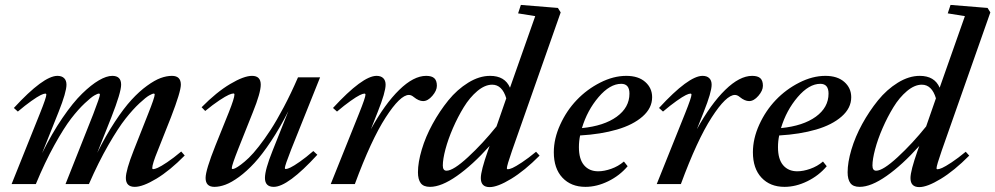

<svg xmlns="http://www.w3.org/2000/svg" viewBox="-20 -745 4028 777"><path d="M26.9 0 142.1 -287.1Q167.5 -350.6 167.5 -361.8Q167.5 -366.2 163.1 -366.2Q157.2 -366.2 144.5 -360.1Q131.8 -354 106.9 -336.4Q82 -318.8 52.2 -293.5L36.1 -308.1Q155.8 -438 212.4 -438Q230 -438 239.5 -428.7Q249 -419.4 249 -402.3Q249 -372.1 217.3 -292.5L150.4 -125Q189.9 -205.1 232.7 -267.6Q275.4 -330.1 312.3 -366Q349.1 -401.9 380.1 -419.9Q411.1 -438 434.6 -438Q470.2 -438 470.2 -402.3Q470.2 -371.1 430.7 -270.5L373.5 -126.5Q408.2 -196.3 444.6 -251.7Q481 -307.1 512.5 -341.3Q543.9 -375.5 575 -397.9Q606 -420.4 630.1 -429.2Q654.3 -438 675.8 -438Q711.9 -438 711.9 -402.3Q711.9 -374 671.9 -270.5L618.7 -136.2Q596.2 -81.5 596.2 -64.9Q596.2 -60.5 600.1 -60.5Q606 -60.5 618.4 -65.9Q630.9 -71.3 656.5 -88.4Q682.1 -105.5 713.4 -131.8L727.5 -115.7Q667.5 -54.7 612.8 -21.7Q558.1 11.2 525.4 11.2Q489.3 11.2 489.3 -24.9Q489.3 -55.7 521 -136.2L579.1 -283.2Q606 -350.6 606 -362.3Q606 -366.2 602.1 -366.2Q597.2 -366.2 584 -358.9Q570.8 -351.6 544.4 -327.1Q518.1 -302.7 488.3 -265.1Q458.5 -227.5 418.5 -158Q378.4 -88.4 339.8 0H245.1L357.4 -283.2Q384.3 -353 384.3 -362.3Q384.3 -366.2 379.9 -366.2Q375 -366.2 362.1 -358.9Q349.1 -351.6 323 -327.1Q296.9 -302.7 267.8 -265.1Q238.8 -227.5 200.2 -158Q161.6 -88.4 125 0Z M847.7 11.2Q812 11.2 812 -24.9Q812 -56.2 852.1 -156.7L906.2 -291Q928.7 -347.7 928.7 -362.3Q928.7 -366.7 924.8 -366.7Q918.5 -366.7 906 -361.3Q893.6 -356 867.7 -338.9Q841.8 -321.8 810.5 -295.9L795.9 -311Q856 -372.1 911.4 -405Q966.8 -438 1000 -438Q1035.2 -438 1035.2 -402.3Q1035.2 -369.6 1003.4 -291L944.8 -144Q918 -76.2 918 -64.9Q918 -61 921.9 -61Q925.3 -61 933.1 -64.7Q940.9 -68.4 955.3 -79.1Q969.7 -89.8 987.1 -106.4Q1004.4 -123 1027.6 -152.6Q1050.8 -182.1 1075 -219.2Q1099.1 -256.3 1128.4 -311.5Q1157.7 -366.7 1186 -432.1H1275.4L1158.2 -139.6Q1132.8 -74.7 1132.8 -65.4Q1132.8 -61 1136.7 -61Q1142.6 -61 1155.5 -67.1Q1168.5 -73.2 1193.4 -90.6Q1218.3 -107.9 1248 -133.8L1264.2 -118.7Q1145 11.2 1087.9 11.2Q1052.2 11.2 1052.2 -24.9Q1052.2 -58.1 1083 -134.8L1147 -295.4Q1112.8 -227.5 1076.9 -173.6Q1041 -119.6 1009.8 -85.7Q978.5 -51.8 947.8 -29.3Q917 -6.8 892.8 2.2Q868.7 11.2 847.7 11.2Z M1318.4 0 1433.6 -287.1Q1459 -350.6 1459 -361.8Q1459 -366.2 1454.6 -366.2Q1448.7 -366.2 1436 -360.1Q1423.3 -354 1398.4 -336.4Q1373.5 -318.8 1343.8 -293.5L1327.6 -308.1Q1447.3 -438 1503.9 -438Q1521.5 -438 1531 -428.7Q1540.5 -419.4 1540.5 -402.3Q1540.5 -372.1 1508.8 -292.5L1481 -222.2Q1537.6 -324.7 1595.7 -381.3Q1653.8 -438 1704.6 -438Q1727.1 -438 1737.5 -428.5Q1748 -418.9 1748 -397.9Q1748 -378.4 1729.7 -357.2Q1711.4 -335.9 1692.4 -335.9Q1674.8 -335.9 1654.8 -352.1Q1644.5 -360.8 1634.8 -360.8Q1599.6 -360.8 1540.8 -269.8Q1481.9 -178.7 1416 0Z M1720.2 11.2Q1693.8 11.2 1682.6 -3.9Q1671.4 -19 1671.4 -47.9Q1671.4 -87.9 1686.8 -139.6Q1702.1 -191.4 1730.5 -243.2Q1758.8 -294.9 1794.4 -338.9Q1830.1 -382.8 1874.8 -410.4Q1919.4 -438 1963.4 -438Q2023.4 -438 2043.9 -390.1L2146 -679.7L2076.7 -690.9L2087.9 -725.1L2237.8 -712.9L2249 -694.8L2052.2 -135.3Q2031.2 -74.7 2031.2 -64Q2031.2 -60.1 2035.6 -60.1Q2041.5 -60.1 2054 -65.4Q2066.4 -70.8 2092.3 -87.9Q2118.2 -105 2149.4 -130.9L2163.6 -115.2Q2103 -54.2 2048.3 -21Q1993.7 12.2 1961.4 12.2Q1925.8 12.2 1925.8 -24.4Q1925.8 -53.7 1954.6 -135.3L1961.4 -154.3Q1892.1 -77.1 1829.1 -33Q1766.1 11.2 1720.2 11.2ZM1772 -75.2Q1772 -54.2 1787.1 -54.2Q1814.5 -54.2 1874 -109.1Q1933.6 -164.1 1989.3 -233.4L2028.8 -347.2Q2012.2 -402.3 1971.7 -402.3Q1942.4 -402.3 1911.6 -376.5Q1880.9 -350.6 1856.7 -311Q1832.5 -271.5 1813 -226.6Q1793.5 -181.6 1782.7 -141.1Q1772 -100.6 1772 -75.2Z M2349.1 11.2Q2291 11.2 2256.1 -25.9Q2221.2 -63 2221.2 -128.9Q2221.2 -184.1 2247.1 -240.7Q2272.9 -297.4 2314 -340.3Q2355 -383.3 2408.7 -410.6Q2462.4 -438 2514.6 -438Q2563.5 -438 2591.3 -413.3Q2619.1 -388.7 2619.1 -351.6Q2619.1 -307.6 2580.6 -273.7Q2542 -239.7 2476.8 -220.7Q2411.6 -201.7 2327.6 -196.8Q2322.8 -173.8 2322.8 -149.4Q2322.8 -100.6 2343.8 -76.2Q2364.7 -51.8 2400.9 -51.8Q2424.8 -51.8 2453.4 -61.8Q2481.9 -71.8 2504.9 -91.3L2520 -72.3Q2487.8 -34.2 2441.4 -11.5Q2395 11.2 2349.1 11.2ZM2494.1 -405.8Q2448.2 -405.8 2402.3 -352.1Q2356.4 -298.3 2335 -226.6Q2424.3 -235.4 2475.8 -272.7Q2527.3 -310.1 2527.3 -366.2Q2527.3 -405.8 2494.1 -405.8Z M2637.7 0 2752.9 -287.1Q2778.3 -350.6 2778.3 -361.8Q2778.3 -366.2 2773.9 -366.2Q2768.1 -366.2 2755.4 -360.1Q2742.7 -354 2717.8 -336.4Q2692.9 -318.8 2663.1 -293.5L2647 -308.1Q2766.6 -438 2823.2 -438Q2840.8 -438 2850.3 -428.7Q2859.9 -419.4 2859.9 -402.3Q2859.9 -372.1 2828.1 -292.5L2800.3 -222.2Q2856.9 -324.7 2915 -381.3Q2973.1 -438 3023.9 -438Q3046.4 -438 3056.9 -428.5Q3067.4 -418.9 3067.4 -397.9Q3067.4 -378.4 3049.1 -357.2Q3030.8 -335.9 3011.7 -335.9Q2994.1 -335.9 2974.1 -352.1Q2963.9 -360.8 2954.1 -360.8Q2918.9 -360.8 2860.1 -269.8Q2801.3 -178.7 2735.4 0Z M3154.8 11.2Q3096.7 11.2 3061.8 -25.9Q3026.9 -63 3026.9 -128.9Q3026.9 -184.1 3052.7 -240.7Q3078.6 -297.4 3119.6 -340.3Q3160.6 -383.3 3214.4 -410.6Q3268.1 -438 3320.3 -438Q3369.1 -438 3397 -413.3Q3424.8 -388.7 3424.8 -351.6Q3424.8 -307.6 3386.2 -273.7Q3347.7 -239.7 3282.5 -220.7Q3217.3 -201.7 3133.3 -196.8Q3128.4 -173.8 3128.4 -149.4Q3128.4 -100.6 3149.4 -76.2Q3170.4 -51.8 3206.5 -51.8Q3230.5 -51.8 3259 -61.8Q3287.6 -71.8 3310.5 -91.3L3325.7 -72.3Q3293.5 -34.2 3247.1 -11.5Q3200.7 11.2 3154.8 11.2ZM3299.8 -405.8Q3253.9 -405.8 3208 -352.1Q3162.1 -298.3 3140.6 -226.6Q3230 -235.4 3281.5 -272.7Q3333 -310.1 3333 -366.2Q3333 -405.8 3299.8 -405.8Z M3459 11.2Q3432.6 11.2 3421.4 -3.9Q3410.2 -19 3410.2 -47.9Q3410.2 -87.9 3425.5 -139.6Q3440.9 -191.4 3469.2 -243.2Q3497.6 -294.9 3533.2 -338.9Q3568.8 -382.8 3613.5 -410.4Q3658.2 -438 3702.1 -438Q3762.2 -438 3782.7 -390.1L3884.8 -679.7L3815.4 -690.9L3826.7 -725.1L3976.6 -712.9L3987.8 -694.8L3791 -135.3Q3770 -74.7 3770 -64Q3770 -60.1 3774.4 -60.1Q3780.3 -60.1 3792.7 -65.4Q3805.2 -70.8 3831.1 -87.9Q3856.9 -105 3888.2 -130.9L3902.3 -115.2Q3841.8 -54.2 3787.1 -21Q3732.4 12.2 3700.2 12.2Q3664.6 12.2 3664.6 -24.4Q3664.6 -53.7 3693.4 -135.3L3700.2 -154.3Q3630.9 -77.1 3567.9 -33Q3504.9 11.2 3459 11.2ZM3510.7 -75.2Q3510.7 -54.2 3525.9 -54.2Q3553.2 -54.2 3612.8 -109.1Q3672.4 -164.1 3728 -233.4L3767.6 -347.2Q3751 -402.3 3710.4 -402.3Q3681.2 -402.3 3650.4 -376.5Q3619.6 -350.6 3595.5 -311Q3571.3 -271.5 3551.8 -226.6Q3532.2 -181.6 3521.5 -141.1Q3510.7 -100.6 3510.7 -75.2Z"/></svg>

Font: Elstob 14pt SemiBold
Style: Italic
Weight: 600
Italic angle: -20°
Designer: Peter S. Baker
Version: Version 1.015